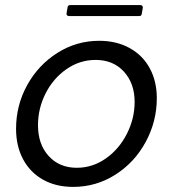

<svg xmlns="http://www.w3.org/2000/svg" viewBox="-20 -723 679 753"><path d="M43 -218Q43 -310 86.5 -389Q130 -468 205 -515.5Q280 -563 369 -563Q437 -563 488.5 -534.5Q540 -506 567.5 -455Q595 -404 595 -338Q595 -247 551.5 -166.5Q508 -86 432.5 -38Q357 10 267 10Q199 10 148.5 -18.5Q98 -47 70.5 -98.5Q43 -150 43 -218ZM508 -323Q508 -396 466 -442Q424 -488 355 -488Q293 -488 241 -452Q189 -416 159 -357Q129 -298 129 -232Q129 -157 171 -111Q213 -65 281 -65Q343 -65 395 -101.5Q447 -138 477.5 -198Q508 -258 508 -323ZM250 -660Q246 -660 243 -663Q240 -666 241 -671L245 -694Q246 -703 255 -703H531Q535 -703 538 -700Q541 -697 540 -692L536 -669Q535 -660 526 -660Z"/></svg>

Font: Open Sauce Two
Style: Italic
Weight: 400
Italic angle: -10°
Designer: Alfredo Marco Pradil
Foundry: Creative Sauce Fz LLC
Version: Version 1.477